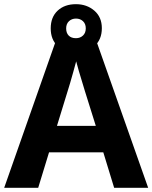

<svg xmlns="http://www.w3.org/2000/svg" viewBox="-20 -900 730 920"><path d="M527 0 475 -170H215L163 0H0L252 -717H437L690 0ZM387 -463Q382 -480 374 -506Q366 -532 358 -559Q350 -586 345 -606Q340 -586 331.5 -556.5Q323 -527 315.5 -500.5Q308 -474 304 -463L253 -297H439ZM344.1 -648Q290 -648 256.5 -679Q223 -710 223 -764Q223 -818 256.3 -849Q289.5 -880 343.9 -880Q396 -880 432 -849Q468 -818 468 -765.1Q468 -710 432.5 -679Q397 -648 344.1 -648ZM344 -717Q364 -717 377.5 -729.6Q391 -742.2 391 -764.1Q391 -786 377.6 -798.5Q364.2 -811 344.1 -811Q324 -811 310.5 -798.4Q297 -785.8 297 -763.9Q297 -742 309.2 -729.5Q321.3 -717 344 -717Z"/></svg>

Font: Noto Naskh Arabic
Style: Regular
Weight: 400
Designer: Monotype Design Team, David Williams, Mohamad Dakak and Nizar Qandah
Foundry: Monotype Imaging Inc.
Version: Version 2.013